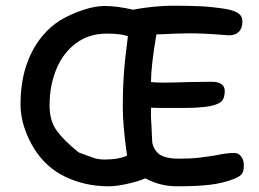

<svg xmlns="http://www.w3.org/2000/svg" viewBox="-20 -654 908 674"><path d="M583 -634Q644 -634 684 -632Q724 -630 770 -623Q800 -618 815.5 -608Q831 -598 831 -579Q831 -555 818.5 -542.5Q806 -530 784 -530L756 -532Q694 -537 643 -537Q609 -537 529 -533Q510 -422 510 -366Q523 -364 556 -364Q589 -364 645 -366L723 -367Q746 -367 757.5 -358.5Q769 -350 769 -335Q769 -311 759 -299.5Q749 -288 716 -281Q679 -275 618 -275H558Q525 -275 510 -276Q509 -243 512 -206Q514 -174 514 -163Q514 -137 534 -117Q554 -97 608 -97Q649 -97 675 -100Q701 -103 739 -109Q774 -117 803 -117Q818 -117 827 -104Q836 -91 836 -75Q836 -53 829.5 -44Q823 -35 804 -27Q764 -11 718 -5.5Q672 0 601 0Q542 0 490 -28Q468 -18 428.5 -9Q389 0 362 0Q280 0 211 -32.5Q142 -65 100 -132Q77 -169 64.5 -209Q52 -249 52 -287Q52 -389 88.5 -464.5Q125 -540 190 -582Q227 -604 270 -618.5Q313 -633 347 -633Q391 -633 447 -620Q483 -627 521 -630.5Q559 -634 583 -634ZM411 -281Q411 -341 414.5 -391.5Q418 -442 429 -527Q404 -536 355 -536Q292 -536 246.5 -502Q201 -468 177.5 -410.5Q154 -353 154 -284Q154 -230 179 -195.5Q204 -161 256 -119Q298 -103 313 -98.5Q328 -94 347 -94Q398 -94 426 -108Q425 -115 421.5 -141.5Q418 -168 414.5 -206.5Q411 -245 411 -281Z"/></svg>

Font: Itim
Style: Regular
Weight: 400
Designer: Suppakit Chalermlarp
Version: Version 1.002g